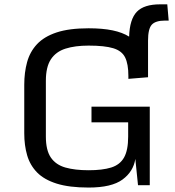

<svg xmlns="http://www.w3.org/2000/svg" viewBox="-20 -846 800 877"><path d="M384.8 10.7Q296.4 10.7 239 -7.3Q181.6 -25.4 149.4 -58.3Q117.2 -91.3 104 -136.7Q90.8 -182.1 90.8 -237.3V-459Q90.8 -515.1 103.8 -562.3Q116.7 -609.4 148.9 -644Q181.2 -678.7 238.5 -697.8Q295.9 -716.8 384.8 -716.8Q448.7 -716.8 494.1 -707.3Q539.6 -697.8 569.8 -678.7Q572.3 -758.3 605 -792.2Q637.7 -826.2 711.4 -826.2H744.1L750.5 -752H734.4Q690.4 -752 673.3 -733.2Q656.2 -714.4 656.2 -660.6V-493.2L566.4 -485.8V-499Q566.4 -553.7 551.5 -583.7Q536.6 -613.8 497.3 -625.7Q458 -637.7 384.8 -637.7Q322.8 -637.7 279.1 -623.8Q235.4 -609.9 212.4 -575Q189.5 -540 189.5 -477.1V-222.2Q189.5 -159.7 212.2 -126.5Q234.9 -93.3 278.6 -80.8Q322.3 -68.4 384.8 -68.4Q447.8 -68.4 487.8 -80.8Q527.8 -93.3 546.6 -126.5Q565.4 -159.7 565.4 -222.2V-287.1H397.9V-358.9H664.1V0H610.4L598.1 -120.1Q589.4 -62.5 539.6 -25.9Q489.7 10.7 384.8 10.7Z"/></svg>

Font: Monda
Style: Regular
Weight: 400
Designer: Vernon Adams
Foundry: Vernon Adams
Version: Version 2.100; ttfautohint (v1.8.3)